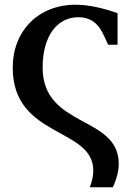

<svg xmlns="http://www.w3.org/2000/svg" viewBox="-20 -536 554 815"><path d="M34 -249C34 51 376 3 376 188C376 208 372 232 361 259H459C477 219 484 187 484 159C484 -47 161 8 161 -249C161 -384 223 -463 313 -463C358 -463 392 -442 414 -399C421 -385 428 -372 439 -346H479V-480C420 -501 357 -516 301 -516C143 -516 34 -405 34 -249Z"/></svg>

Font: LT Superior Serif Semibold
Style: Regular
Weight: 600
Designer: Daniel Lyons
Foundry: LyonsType
Version: Version 2.120;FEAKit 1.0